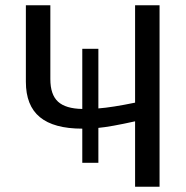

<svg xmlns="http://www.w3.org/2000/svg" viewBox="-20 -708 707 728"><path d="M292 -90.8V-220.2Q184.1 -220.2 131.1 -263.9Q78.1 -307.6 78.1 -397.9V-688H170.9V-408.2Q170.9 -349.1 200 -322.5Q229 -295.9 292 -294.9V-522.9H353V-296.9Q404.8 -300.8 492.2 -318.8V-688H585V0H492.2V-248Q397.9 -227.1 353 -223.1V-90.8Z"/></svg>

Font: Libra Sans Modern
Style: Regular
Weight: 400
Foundry: Stefan Peev, Context Ltd
Version: Version 1.000